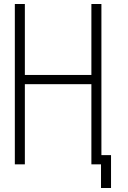

<svg xmlns="http://www.w3.org/2000/svg" viewBox="-20 -820 640 958"><path d="M484 118V0H452V-46H534V118ZM436 0V-800H486V0ZM54 0V-800H104V0ZM83 -400V-446H457V-400Z"/></svg>

Font: Victor Mono Thin
Style: Regular
Weight: 100
Monospace: yes
Designer: Rune Bjørnerås
Version: Version 1.561;gftools[0.9.30]